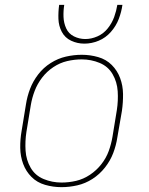

<svg xmlns="http://www.w3.org/2000/svg" viewBox="-20 -764 616 792"><path d="M233 8H234Q266 8 299 0.5Q332 -7 361.5 -26Q391 -45 413 -73Q435 -101 447 -132.5Q459 -164 464 -197L483 -307Q488 -342 487.5 -376.5Q487 -411 475.5 -442Q464 -473 441 -496Q418 -519 385 -528.5Q352 -538 318 -538H317Q285 -538 252 -530.5Q219 -523 189 -504Q159 -485 137.5 -457Q116 -429 104 -397.5Q92 -366 87 -333L69 -223Q63 -189 63.5 -154Q64 -119 75.5 -88Q87 -57 110 -34Q133 -11 166 -1.5Q199 8 233 8ZM234 -11Q195 -11 160 -25.5Q125 -40 106.5 -72Q88 -104 85.5 -142.5Q83 -181 89 -220L107 -330Q112 -360 123 -389Q134 -418 153.5 -443.5Q173 -469 200 -487Q227 -505 257 -512Q287 -519 317 -519Q356 -519 391 -504.5Q426 -490 444.5 -458Q463 -426 465.5 -387.5Q468 -349 462 -310L444 -200Q439 -170 428.5 -141Q418 -112 398 -86.5Q378 -61 351 -43Q324 -25 294 -18Q264 -11 234 -11ZM328 -584Q358 -584 387 -596Q416 -608 437.5 -632.5Q459 -657 470 -686Q481 -715 485 -744H464Q460 -719 451 -694Q442 -669 424.5 -647Q407 -625 382 -614Q357 -603 332 -603Q307 -603 285 -614Q263 -625 253 -647Q243 -669 242 -694Q241 -719 245 -744H224Q220 -715 221 -686Q222 -657 235 -632.5Q248 -608 273.5 -596Q299 -584 328 -584Z"/></svg>

Font: Iosevka Sparkle Thin Oblique
Style: Regular
Weight: 100
Italic angle: -9°
Designer: Belleve Invis
Foundry: Belleve Invis
Version: Version 4.5.0; ttfautohint (v1.8.3)